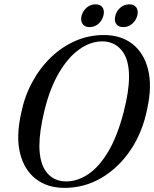

<svg xmlns="http://www.w3.org/2000/svg" viewBox="-20 -876 728 907"><path d="M470.5 -710.5Q552 -710.5 606 -668Q660 -625.5 679.5 -547.8Q699 -470 676 -365Q654.5 -253.5 597.8 -168.8Q541 -84 460.2 -36.2Q379.5 11.5 284.5 11.5Q204 11.5 149.2 -30.8Q94.5 -73 74.8 -152Q55 -231 80 -341.5Q95.5 -419.5 131.5 -486.5Q167.5 -553.5 219.5 -604Q271.5 -654.5 335.5 -682.5Q399.5 -710.5 470.5 -710.5ZM292.5 -19Q346 -19 396.8 -53Q447.5 -87 490.8 -159Q534 -231 564 -346Q577 -396.5 583.2 -437.8Q589.5 -479 589.5 -512Q590 -595.5 555 -638Q520 -680.5 463 -680.5Q408 -680.5 355.5 -643.5Q303 -606.5 260 -534.5Q217 -462.5 191 -358Q178 -305 172 -262.8Q166 -220.5 166 -187.5Q166.5 -103.5 200.8 -61.2Q235 -19 292.5 -19ZM403 -748Q380 -748 369.8 -763.2Q359.5 -778.5 365.5 -802Q372 -825.5 390 -840.5Q408 -855.5 431 -855.5Q454.5 -855.5 464.5 -840.5Q474.5 -825.5 468.5 -802Q462.5 -778.5 444.5 -763.2Q426.5 -748 403 -748ZM562.5 -748Q539 -748 528.8 -763.2Q518.5 -778.5 525 -802Q531 -825.5 549.2 -840.5Q567.5 -855.5 590.5 -855.5Q614 -855.5 624.2 -840.5Q634.5 -825.5 628.5 -802Q622 -778.5 604 -763.2Q586 -748 562.5 -748Z"/></svg>

Font: Fraunces 144pt Soft
Style: Italic
Weight: 400
Italic angle: -16°
Version: Version 1.000;[b76b70a41]